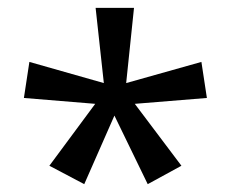

<svg xmlns="http://www.w3.org/2000/svg" viewBox="-20 -780 591 490"><path d="M322 -760H224L245 -568L55 -622L41 -530L223 -515L106 -357L195 -310L272 -485L357 -310L443 -357L324 -515L508 -530L494 -622L302 -568Z"/></svg>

Font: Noto Sans EgyptHiero
Style: Regular
Weight: 400
Designer: Monotype Design Team
Foundry: Monotype Imaging Inc.
Version: Version 2.002